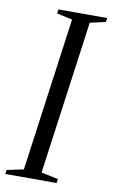

<svg xmlns="http://www.w3.org/2000/svg" viewBox="-97 -788 489 833"><g transform="rotate(10 147.0 -371.5)"><path d="M-12 0 -9.5 -18 64 -33.5 157 -710 88.5 -725 91 -743H306L303.5 -725L235 -710L142 -33.5L216.5 -18L214 0Z"/></g></svg>

Font: Merriweather 144pt Light
Style: Italic
Weight: 300
Italic angle: -7.8°
Version: Version 2.101